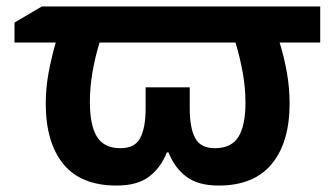

<svg xmlns="http://www.w3.org/2000/svg" viewBox="-20 -566 1039 596"><path d="M25 -496 110 -546H974V-434H848Q862 -389 870.5 -341Q879 -293 879 -245Q879 -124 823.5 -57Q768 10 659 10Q595 10 558.5 -17.5Q522 -45 503 -93H498Q479 -45 442.5 -17.5Q406 10 342 10Q231 10 176.5 -57Q122 -124 122 -245Q122 -293 131 -341Q140 -389 153 -434H25ZM354 -106Q399 -106 415.5 -138Q432 -170 432 -228V-295H569V-228Q569 -170 585.5 -138Q602 -106 647 -106Q698 -106 720 -141Q742 -176 742 -248Q742 -293 733.5 -340.5Q725 -388 711 -434H289Q275 -388 267 -341.5Q259 -295 259 -250Q259 -177 281 -141.5Q303 -106 354 -106Z"/></svg>

Font: BC Sans
Style: Bold
Weight: 700
Designer: Monotype Design Team
Province of B.C.
Foundry: Monotype Imaging Inc.
Version: Version 2.000;GOOG;noto-source:20170915:90ef993387c0